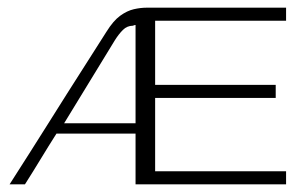

<svg xmlns="http://www.w3.org/2000/svg" viewBox="-20 -480 786 500"><path d="M5 0Q32 -42 57 -81.5Q82 -121 106 -159Q130 -197 154.5 -236Q179 -275 204.5 -314.5Q230 -354 257 -397Q275 -426 293 -439Q311 -452 328.5 -456Q346 -460 362 -460H725Q725 -451 725 -443Q725 -435 725 -426H384V-259H698V-225Q619 -225 541 -225Q463 -225 384 -225V-34H725V0Q627 0 529 0Q431 0 333 0V-132H127Q106 -99 86 -66Q66 -33 45 0ZM147 -159Q194 -159 240.5 -159Q287 -159 333 -159Q333 -224 333 -287.5Q333 -351 333 -415Q332 -415 330 -414.5Q328 -414 326 -413Q311 -413 300 -402Q289 -391 279 -375Q246 -321 213 -267Q180 -213 147 -159Z"/></svg>

Font: Genos Thin Light
Style: Regular
Weight: 300
Version: Version 1.010